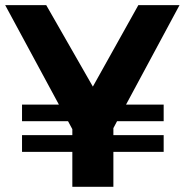

<svg xmlns="http://www.w3.org/2000/svg" viewBox="-20 -720 712 740"><path d="M610.8 -316.9V-252.9H431.2L417 -226.1V-199.2H610.8V-134.8H417V0H258.8V-134.8H64.9V-199.2H258.8V-222.2L242.2 -252.9H64.9V-316.9H207L0 -700.2H158.2L337.9 -386.2L513.2 -700.2H671.9L465.8 -316.9Z"/></svg>

Font: Montserrat-SemiBold
Style: Regular
Weight: 600
Designer: Julieta Ulanovsky
Foundry: Julieta Ulanovsky
Version: Version 6.001